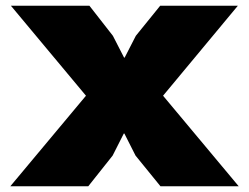

<svg xmlns="http://www.w3.org/2000/svg" viewBox="-20 -650 869 670"><path d="M813 0H540L453 -107L414 -184H412L373 -107L288 0H16L280 -316L18 -630H292L374 -525L413 -449H415L454 -525L539 -630H810L549 -316Z"/></svg>

Font: TypoPRO Sinkin Sans
Style: 900 X Black
Weight: 950
Designer: Keith Bates
Foundry: K-Type
Version: Sinkin Sans (version 1.0)  by Keith Bates   •   © 2014   www